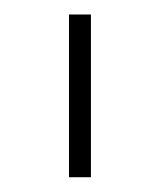

<svg xmlns="http://www.w3.org/2000/svg" viewBox="-20 -727 221 265"><path d="M105.5 -482.4H75.2V-707H105.5Z"/></svg>

Font: Pretendard JP Thin
Style: Regular
Weight: 100
Designer: Base glyphs from Inter by Rasmus Andersson; Hangeul glyphs from Noto Sans CJK(Source Han Sans) by Jang Soo-young and Kan
Foundry: Kil Hyung-jin
Version: Version 1.309